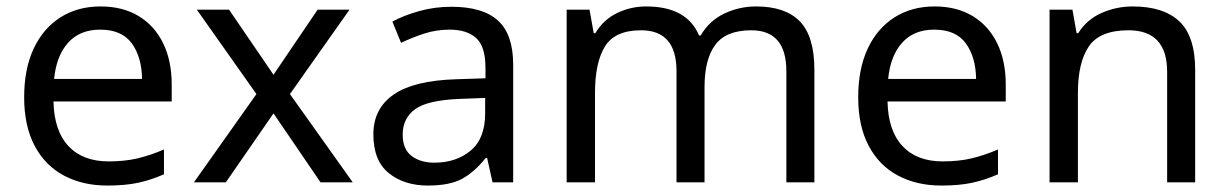

<svg xmlns="http://www.w3.org/2000/svg" viewBox="-20 -566 3811 596"><path d="M292 -546Q361 -546 410.5 -516Q460 -486 486.5 -431.5Q513 -377 513 -304V-251H146Q148 -160 192.5 -112.5Q237 -65 317 -65Q368 -65 407.5 -74.5Q447 -84 489 -102V-25Q448 -7 408 1.5Q368 10 313 10Q237 10 178.5 -21Q120 -52 87.5 -113.5Q55 -175 55 -264Q55 -352 84.5 -415Q114 -478 167.5 -512Q221 -546 292 -546ZM291 -474Q228 -474 191.5 -433.5Q155 -393 148 -321H421Q420 -389 389 -431.5Q358 -474 291 -474Z M776 -274 591 -536H691L829 -334L966 -536H1065L880 -274L1075 0H975L829 -214L681 0H582Z M1381 -545Q1479 -545 1526 -502Q1573 -459 1573 -365V0H1509L1492 -76H1488Q1453 -32 1414.5 -11Q1376 10 1308 10Q1235 10 1187 -28.5Q1139 -67 1139 -149Q1139 -229 1202 -272.5Q1265 -316 1396 -320L1487 -323V-355Q1487 -422 1458 -448Q1429 -474 1376 -474Q1334 -474 1296 -461.5Q1258 -449 1225 -433L1198 -499Q1233 -518 1281 -531.5Q1329 -545 1381 -545ZM1407 -259Q1307 -255 1268.5 -227Q1230 -199 1230 -148Q1230 -103 1257.5 -82Q1285 -61 1328 -61Q1396 -61 1441 -98.5Q1486 -136 1486 -214V-262Z M2327 -546Q2418 -546 2463 -499.5Q2508 -453 2508 -349V0H2421V-345Q2421 -472 2312 -472Q2234 -472 2200.5 -427Q2167 -382 2167 -296V0H2080V-345Q2080 -472 1970 -472Q1889 -472 1858 -422Q1827 -372 1827 -278V0H1739V-536H1810L1823 -463H1828Q1853 -505 1895.5 -525.5Q1938 -546 1986 -546Q2112 -546 2150 -456H2155Q2182 -502 2228.5 -524Q2275 -546 2327 -546Z M2881 -546Q2950 -546 2999.5 -516Q3049 -486 3075.5 -431.5Q3102 -377 3102 -304V-251H2735Q2737 -160 2781.5 -112.5Q2826 -65 2906 -65Q2957 -65 2996.5 -74.5Q3036 -84 3078 -102V-25Q3037 -7 2997 1.5Q2957 10 2902 10Q2826 10 2767.5 -21Q2709 -52 2676.5 -113.5Q2644 -175 2644 -264Q2644 -352 2673.5 -415Q2703 -478 2756.5 -512Q2810 -546 2881 -546ZM2880 -474Q2817 -474 2780.5 -433.5Q2744 -393 2737 -321H3010Q3009 -389 2978 -431.5Q2947 -474 2880 -474Z M3496 -546Q3592 -546 3641 -499.5Q3690 -453 3690 -349V0H3603V-343Q3603 -472 3483 -472Q3394 -472 3360 -422Q3326 -372 3326 -278V0H3238V-536H3309L3322 -463H3327Q3353 -505 3399 -525.5Q3445 -546 3496 -546Z"/></svg>

Font: Noto Sans Yi
Style: Regular
Weight: 400
Designer: Monotype Design Team
Foundry: Monotype Imaging Inc.
Version: Version 2.002; ttfautohint (v1.8.4.7-5d5b)